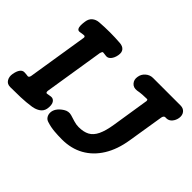

<svg xmlns="http://www.w3.org/2000/svg" viewBox="-156 -938 1215 1215"><g transform="rotate(45 451.0 -331.0)"><path d="M28 13Q0 13 -12.5 -8Q-25 -29 -20 -56Q-15 -86 -3 -102Q9 -118 27 -117Q35 -117 42.5 -116Q50 -115 58 -114Q64 -114 67.5 -119.5Q71 -125 72 -131L136 -533Q138 -541 135 -545.5Q132 -550 125 -549Q118 -549 110.5 -547.5Q103 -546 95 -545Q80 -542 73.5 -552Q67 -562 67 -579Q67 -596 70 -615Q74 -643 92 -658Q110 -673 136 -675Q230 -682 321 -675Q348 -673 361 -657.5Q374 -642 369 -614Q364 -586 349.5 -569Q335 -552 316 -555Q311 -556 304.5 -556.5Q298 -557 290 -558Q285 -559 282 -553.5Q279 -548 277 -541L213 -139Q212 -130 214.5 -125.5Q217 -121 222 -122Q229 -123 237 -124.5Q245 -126 253 -127Q273 -129 284.5 -111Q296 -93 290 -56Q285 -31 264.5 -16.5Q244 -2 214 3Q167 10 120.5 11.5Q74 13 28 13ZM493 16Q459 16 424 13Q389 10 355 -1Q338 -6 329 -20.5Q320 -35 321 -53.5Q322 -72 333 -89Q346 -109 372 -125.5Q398 -142 426 -134Q446 -128 468.5 -121Q491 -114 513 -114Q557 -114 586 -129.5Q615 -145 633 -182.5Q651 -220 661 -284L699 -526Q701 -532 700 -539Q699 -546 693 -546Q675 -546 653.5 -544.5Q632 -543 611 -539Q581 -535 564 -554.5Q547 -574 552 -602Q556 -630 577.5 -648.5Q599 -667 626 -667H872Q898 -667 912 -649.5Q926 -632 922 -605Q918 -581 903.5 -564Q889 -547 869 -546H857Q849 -546 845 -539.5Q841 -533 840 -526L801 -284Q786 -189 744.5 -122Q703 -55 639.5 -19.5Q576 16 493 16Z"/></g></svg>

Font: Winky Sans SemiBold
Style: Italic
Weight: 600
Italic angle: -8.97852°
Designer: Simon Atzbach
Foundry: typofactur
Version: Version 1.205